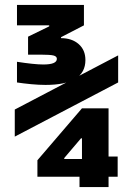

<svg xmlns="http://www.w3.org/2000/svg" viewBox="-20 -755 540 780"><path d="M303 5V-37H132V-104L313 -315H421V-119H458V-37H421V5ZM241 -109H313V-193H309L241 -113ZM165 -410Q138 -410 106.5 -413Q75 -416 49 -420V-504Q81 -499 109 -496Q137 -493 156 -493Q211 -493 211 -516Q211 -526 197.5 -529.5Q184 -533 145 -533H94V-606L180 -648V-652H49V-735H321V-652L228 -604V-600Q272 -600 299.5 -576Q327 -552 327 -511Q327 -410 165 -410ZM40 -200V-310L460 -530V-420Z"/></svg>

Font: M PLUS Code Latin
Style: Bold
Weight: 700
Designer: Coji Morishita
Foundry: UNDERFOREST DESIGN
Version: Version 1.002; ttfautohint (v1.8.3)